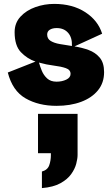

<svg xmlns="http://www.w3.org/2000/svg" viewBox="-20 -531 574 985"><path d="M258 -511Q352 -511 417.5 -468.5Q483 -426 504 -358L362 -293Q400 -287 434.5 -274.5Q469 -262 491.5 -235.5Q514 -209 514 -161Q514 -106 482.5 -67.5Q451 -29 396 -8.5Q341 12 270 12Q178 12 111 -26.5Q44 -65 20 -159L162 -215Q119 -230 87 -263.5Q55 -297 55 -366Q55 -413 85 -445.5Q115 -478 161.5 -494.5Q208 -511 258 -511ZM222 -354Q222 -332 240 -321Q258 -310 287 -305Q316 -300 349 -295Q351 -338 329.5 -362.5Q308 -387 271 -387Q249 -387 235.5 -378.5Q222 -370 222 -354ZM342 -152Q342 -173 317.5 -181.5Q293 -190 256 -194.5Q219 -199 180 -210Q185 -191 194.5 -168Q204 -145 222 -128.5Q240 -112 270 -112Q298 -112 320 -122.5Q342 -133 342 -152ZM195 434V349Q224 341 232.5 317Q241 293 241 265V255H175V53H378V264Q378 283 371 309.5Q364 336 345 362.5Q326 389 290 409Q254 429 195 434Z"/></svg>

Font: Panamera Black
Style: Regular
Weight: 900
Designer: Bastien Sozeau
Foundry: NBR — Bastien Sozeau
Version: Version 3.002; ttfautohint (v1.8.4.7-5d5b);gftools[0.9.33]